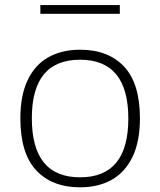

<svg xmlns="http://www.w3.org/2000/svg" viewBox="-20 -750 649 778"><path d="M62.5 -270.5Q62.5 -364 92.5 -426.2Q122.5 -488.5 176.8 -518.5Q231 -548.5 304.5 -548.5Q418.5 -548.5 482.8 -480.2Q547 -412 547 -270.5Q547 -176.5 516.8 -114Q486.5 -51.5 432.2 -21.2Q378 9 304.5 9Q191 9 126.8 -59.8Q62.5 -128.5 62.5 -270.5ZM500 -269.5Q500 -508 304.5 -508Q109 -508 109 -271Q109 -31.5 304.5 -31.5Q500 -31.5 500 -269.5ZM143.5 -694V-729.5H465.5V-694Z"/></svg>

Font: Encode Sans Expanded ExtraLight
Style: Regular
Weight: 275
Width: 7
Designer: Multiple Designers
Foundry: Impallari Type
Version: Version 2.000